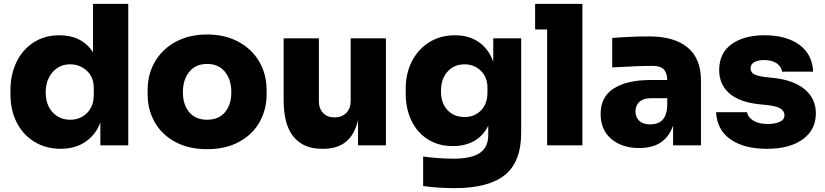

<svg xmlns="http://www.w3.org/2000/svg" viewBox="-20 -750 4256 991"><path d="M34 -261V-285Q34 -365 65 -429.5Q96 -494 153.5 -531Q211 -568 287 -568Q345 -568 389 -545.5Q433 -523 460 -480V-730H642V0H498V-117Q473 -53 420 -17.5Q367 18 293 18Q217 18 158 -18Q99 -54 66.5 -117.5Q34 -181 34 -261ZM464 -261V-295Q464 -352 428 -385Q392 -418 342 -418Q287 -418 251.5 -377.5Q216 -337 216 -273Q216 -209 251.5 -170.5Q287 -132 342 -132Q394 -132 429 -166.5Q464 -201 464 -261Z M742 -262V-286Q742 -367 780 -432Q818 -497 887.5 -534.5Q957 -572 1049 -572Q1141 -572 1210.5 -534.5Q1280 -497 1318 -432Q1356 -367 1356 -286V-262Q1356 -184 1319.5 -119.5Q1283 -55 1213.5 -17.5Q1144 20 1049 20Q954 20 884.5 -17.5Q815 -55 778.5 -119.5Q742 -184 742 -262ZM1174 -274Q1174 -339 1141 -379.5Q1108 -420 1049 -420Q990 -420 957 -379.5Q924 -339 924 -274Q924 -210 956.5 -171Q989 -132 1049 -132Q1109 -132 1141.5 -171Q1174 -210 1174 -274Z M1444 -232V-552H1626V-227Q1626 -189 1648 -166.5Q1670 -144 1707 -144Q1744 -144 1767 -167Q1790 -190 1790 -229V-552H1972V0H1828V-130Q1794 18 1649 18H1641Q1546 18 1495 -44.5Q1444 -107 1444 -232Z M2164 210V58Q2248 69 2321 69Q2413 69 2456.5 39.5Q2500 10 2500 -53V-101Q2475 -50 2428.5 -23Q2382 4 2317 4Q2243 4 2188 -31Q2133 -66 2103.5 -127.5Q2074 -189 2074 -268V-292Q2074 -371 2106 -433.5Q2138 -496 2195.5 -532Q2253 -568 2328 -568Q2400 -568 2451 -533Q2502 -498 2526 -431V-552H2670V-65Q2670 86 2585.5 153.5Q2501 221 2327 221Q2236 221 2164 210ZM2496 -273V-297Q2496 -352 2461.5 -385Q2427 -418 2378 -418Q2324 -418 2290 -380.5Q2256 -343 2256 -280Q2256 -218 2289.5 -182Q2323 -146 2378 -146Q2429 -146 2462.5 -180Q2496 -214 2496 -273Z M2804 -598H2742V-730H2986V0H2804Z M3454 -102Q3415 14 3279 14Q3190 14 3135 -33Q3080 -80 3080 -162Q3080 -251 3149 -294Q3218 -337 3337 -337H3424Q3423 -375 3405.5 -392.5Q3388 -410 3349 -410Q3274 -410 3140 -402V-554Q3236 -562 3331 -562Q3460 -562 3529 -505Q3598 -448 3598 -335V0H3454ZM3337 -108Q3376 -108 3398.5 -130Q3421 -152 3424 -204V-243H3337Q3301 -243 3280.5 -224.5Q3260 -206 3260 -175Q3260 -144 3280 -126Q3300 -108 3337 -108Z M3676 -171H3836Q3840 -145 3868 -127.5Q3896 -110 3943 -110Q3980 -110 4004.5 -121Q4029 -132 4029 -155Q4029 -177 4008 -190Q3987 -203 3936 -208L3898 -212Q3795 -223 3743.5 -269Q3692 -315 3692 -388Q3692 -476 3756 -522Q3820 -568 3926 -568Q4038 -568 4105.5 -519Q4173 -470 4177 -380H4017Q4013 -406 3989 -423Q3965 -440 3924 -440Q3892 -440 3873 -429Q3854 -418 3854 -398Q3854 -377 3872 -367Q3890 -357 3932 -352L3970 -348Q4076 -337 4133.5 -289Q4191 -241 4191 -165Q4191 -80 4123.5 -31Q4056 18 3939 18Q3819 18 3749.5 -31.5Q3680 -81 3676 -171Z"/></svg>

Font: Sora-SIA ExtraBold
Style: Regular
Weight: 800
Designer: Jonathan Barnbrook, Julián Moncada
Foundry: Barnbrook Fonts
Version: Version 2.000